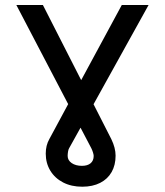

<svg xmlns="http://www.w3.org/2000/svg" viewBox="-20 -740 640 745"><path d="M157.5 -144Q157.5 -176 171.5 -200.5L244.5 -336L43.5 -720.5H146.5L295 -429L452.5 -720.5H556.5L343 -335.5L412 -200Q428.5 -166 428.5 -136Q428.5 -99.5 413.2 -72.5Q398 -45.5 368.8 -30.5Q339.5 -15.5 299 -15.5Q257 -15.5 225 -32Q193 -48.5 175.2 -77.8Q157.5 -107 157.5 -144ZM298 -96.5Q319.5 -96.5 331.5 -106.5Q343.5 -116.5 343.5 -135Q343.5 -139.5 340.8 -148.5Q338 -157.5 334.5 -164.5L292.5 -244.5L248 -164.5Q245.5 -160.5 244 -151.8Q242.5 -143 242.5 -135Q242.5 -118 258.2 -107.2Q274 -96.5 298 -96.5Z"/></svg>

Font: JuliaMono ExtraBold
Style: Regular
Weight: 800
Monospace: yes
Designer: cormullion
Foundry: corm
Version: Version 0.055; ttfautohint (v1.8.4)